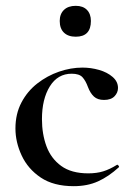

<svg xmlns="http://www.w3.org/2000/svg" viewBox="-20 -627 460 659"><path d="M233 12Q164 12 120 -17.5Q76 -47 54.5 -93Q33 -139 33 -186Q33 -236 53.5 -275Q74 -314 108 -340.5Q142 -367 182.5 -381Q223 -395 263 -395Q292 -395 320 -387Q348 -379 366.5 -363Q385 -347 385 -325Q385 -309 373 -296.5Q361 -284 337 -284Q315 -284 302.5 -295.5Q290 -307 282 -328Q274 -350 263 -362Q252 -374 226 -374Q178 -374 151 -330.5Q124 -287 124 -218Q124 -167 139.5 -125Q155 -83 190 -57.5Q225 -32 283 -32Q312 -32 334.5 -39Q357 -46 381 -61Q383 -63 386.5 -59Q390 -55 388 -53Q353 -21 316.5 -4.5Q280 12 233 12ZM240 -501Q214 -501 199.5 -515Q185 -529 185 -555Q185 -579 199.5 -593Q214 -607 240 -607Q265 -607 278.5 -593Q292 -579 292 -555Q292 -501 240 -501Z"/></svg>

Font: Cormorant Light SemiBold
Style: Regular
Weight: 600
Version: Version 4.000